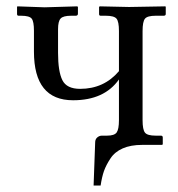

<svg xmlns="http://www.w3.org/2000/svg" viewBox="-20 -451 556 599"><path d="M424.8 -76.2Q424.8 -46.4 432.4 -37.1Q439.9 -27.8 465.8 -27.8H481.9Q487.8 -27.8 487.8 -22V-1L485.8 1H423.8Q387.7 1 362.8 12Q337.9 22.9 324.5 43.5Q311 64 304.4 82.5Q297.9 101.1 293.9 127.9H272L276.9 -6.8Q276.9 -16.6 283.4 -22.2Q290 -27.8 297.9 -27.8H314Q336.9 -27.8 344 -37.8Q351.1 -47.9 351.1 -76.2V-203.1Q305.2 -138.2 208 -138.2Q85.9 -138.2 85.9 -290V-355Q85.9 -383.8 78.9 -392.8Q71.8 -401.9 45.9 -401.9H38.1Q33.2 -401.9 33.2 -407.2V-429.2L34.2 -431.2L119.1 -428.2L221.2 -431.2L223.1 -429.2V-408.2Q223.1 -402.3 216.8 -401.9H202.1Q177.2 -401.9 169.2 -393.3Q161.1 -384.8 161.1 -359.9V-286.1Q161.1 -228 174.6 -200.9Q188 -173.8 230 -173.8Q304.2 -173.8 351.1 -229V-354Q351.1 -383.8 343.5 -392.8Q335.9 -401.9 310.1 -401.9H293.9Q289.1 -401.9 289.1 -407.2V-429.2L291 -431.2L382.8 -429.2L496.1 -431.2L497.1 -429.2V-407.2Q497.1 -402.3 491.2 -401.9H465.8Q439.9 -401.9 432.4 -392.8Q424.8 -383.8 424.8 -354Z"/></svg>

Font: Linux Libertine Display
Style: Regular
Weight: 400
Designer: Philipp H. Poll
Foundry: Philipp H. Poll
Version: Version 5.0.9